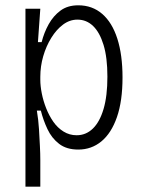

<svg xmlns="http://www.w3.org/2000/svg" viewBox="-20 -552 536 724"><path d="M76 152V-255V-519H132L123 -393H137Q146 -429 163.5 -460.5Q181 -492 208 -512Q235 -532 275 -532Q328 -532 365.5 -499.5Q403 -467 422.5 -406Q442 -345 442 -260Q442 -171 421 -110.5Q400 -50 362.5 -19Q325 12 275 12Q231 12 203 -9.5Q175 -31 159 -65Q143 -99 134 -135H119Q125 -99 127 -65Q129 -31 130.5 -1.5Q132 28 132 52V152ZM269 -42Q304 -42 330 -67Q356 -92 370.5 -141Q385 -190 385 -263Q385 -335 370.5 -382.5Q356 -430 331 -454Q306 -478 272 -478Q243 -478 218 -459.5Q193 -441 173.5 -409.5Q154 -378 143 -340Q132 -302 132 -262V-251Q132 -228 137.5 -200Q143 -172 154 -144Q165 -116 181 -93Q197 -70 219.5 -56Q242 -42 269 -42Z"/></svg>

Font: Bricolage Grotesque SemiCondensed ExtraLight
Style: Regular
Weight: 250
Width: 4
Designer: Mathieu Triay
Foundry: Atelier Triay
Version: Version 1.000;gftools[0.9.30]